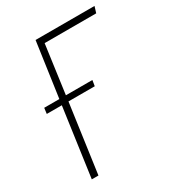

<svg xmlns="http://www.w3.org/2000/svg" viewBox="-166 -781 802 880"><g transform="rotate(-30 234.5 -341.0)"><path d="M459 -648.9H186L150.9 -393.1H291L286.1 -362.8H147L96.2 0H61L111.8 -362.8H32.2L36.1 -393.1H116.2L157.2 -682.1H469.2Z"/></g></svg>

Font: Fira Sans Compressed UltraLight
Style: Italic
Weight: 200
Width: 3
Italic angle: -8°
Designer: Carrois Corporate & Edenspiekermann AG
Foundry: Carrois Corporate GbR & Edenspiekermann AG
Version: Version 4.203;PS 004.203;hotconv 1.0.88;makeotf.lib2.5.64775